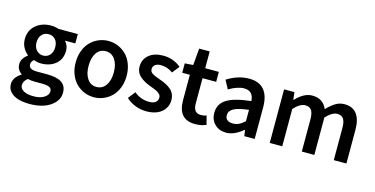

<svg xmlns="http://www.w3.org/2000/svg" viewBox="-82 -1063 3322 1699"><g transform="rotate(15 1578.5 -214.0)"><path d="M244.1 216.8Q184.6 216.8 139.2 203.1Q93.8 189.5 66.9 160.2Q40 130.9 40 88.9Q40 27.3 109.9 -16.1V-20Q65.9 -48.3 65.9 -102.1Q65.9 -128.9 81.3 -152.6Q96.7 -176.3 120.1 -192.9V-196.8Q92.8 -217.3 74.5 -251.7Q56.2 -286.1 56.2 -327.1Q56.2 -408.2 112.5 -455.6Q168.9 -502.9 250 -502.9Q287.6 -502.9 321.8 -491.2H498V-405.8H405.8V-401.9Q436 -368.2 436 -321.8Q436 -243.7 383.5 -199.7Q331.1 -155.8 250 -155.8Q215.8 -155.8 183.1 -168.9Q170.9 -158.2 165 -147.9Q159.2 -137.7 159.2 -122.1Q159.2 -100.1 177.5 -88.6Q195.8 -77.1 238.8 -77.1H326.2Q416.5 -77.1 461.2 -47.9Q505.9 -18.6 505.9 43.9Q505.9 118.2 433.8 167.5Q361.8 216.8 244.1 216.8ZM250 -228Q286.6 -228 310.8 -254.6Q335 -281.2 335 -327.1Q335 -372.6 311 -398.2Q287.1 -423.8 250 -423.8Q212.9 -423.8 188.5 -397.9Q164.1 -372.1 164.1 -327.1Q164.1 -281.2 188.5 -254.6Q212.9 -228 250 -228ZM262.2 142.1Q320.3 142.1 357.7 118.7Q395 95.2 395 63Q395 35.6 373.8 24.9Q352.5 14.2 308.1 14.2H241.2Q202.1 14.2 173.8 6.8Q136.2 36.1 136.2 71.8Q136.2 104.5 169.9 123.3Q203.6 142.1 262.2 142.1Z M777.3 12.2Q731.4 12.2 689.5 -5.4Q647.5 -22.9 615.2 -54.9Q583 -86.9 563.7 -136.2Q544.4 -185.5 544.4 -245.1Q544.4 -304.7 563.7 -354.2Q583 -403.8 615.2 -435.8Q647.5 -467.8 689.5 -485.4Q731.4 -502.9 777.3 -502.9Q823.7 -502.9 865.7 -485.4Q907.7 -467.8 940.2 -435.8Q972.7 -403.8 991.9 -354.2Q1011.2 -304.7 1011.2 -245.1Q1011.2 -185.5 991.9 -136.2Q972.7 -86.9 940.2 -54.9Q907.7 -22.9 865.7 -5.4Q823.7 12.2 777.3 12.2ZM777.3 -82Q831.1 -82 862.3 -126.5Q893.6 -170.9 893.6 -245.1Q893.6 -319.8 862.3 -364.5Q831.1 -409.2 777.3 -409.2Q724.1 -409.2 693.4 -364.7Q662.6 -320.3 662.6 -245.1Q662.6 -170.9 693.4 -126.5Q724.1 -82 777.3 -82Z M1258.3 12.2Q1207 12.2 1157.5 -6.8Q1107.9 -25.9 1072.3 -60.1L1123.5 -126Q1184.1 -75.2 1262.2 -75.2Q1300.8 -75.2 1320.6 -91.1Q1340.3 -106.9 1340.3 -133.8Q1340.3 -143.6 1337.2 -152.1Q1334 -160.6 1325.2 -168Q1316.4 -175.3 1309.8 -180.4Q1303.2 -185.5 1287.6 -192.1Q1272 -198.7 1264.4 -201.7Q1256.8 -204.6 1237.3 -211.9Q1208 -222.7 1185.5 -234.9Q1163.1 -247.1 1142.6 -264.2Q1122.1 -281.2 1111.1 -304.4Q1100.1 -327.6 1100.1 -356Q1100.1 -421.4 1148.4 -462.2Q1196.8 -502.9 1278.3 -502.9Q1373 -502.9 1442.4 -443.8L1391.1 -378.9Q1338.9 -416 1281.2 -416Q1245.6 -416 1227.1 -400.9Q1208.5 -385.7 1208.5 -361.8Q1208.5 -336.9 1230.7 -322.5Q1252.9 -308.1 1306.2 -290Q1337.9 -279.3 1361.1 -267.3Q1384.3 -255.4 1405.5 -238Q1426.8 -220.7 1438 -195.8Q1449.2 -170.9 1449.2 -140.1Q1449.2 -74.2 1398.7 -31Q1348.1 12.2 1258.3 12.2Z M1705.1 9.8Q1548.8 9.8 1548.8 -167V-399.9H1479V-485.8L1555.2 -491.2L1568.8 -645H1665V-491.2H1790V-399.9H1665V-167Q1665 -81.1 1733.9 -81.1Q1762.2 -81.1 1785.2 -90.8L1806.2 -9.8Q1761.2 9.8 1705.1 9.8Z M1990.7 12.2Q1926.3 12.2 1885.5 -27.6Q1844.7 -67.4 1844.7 -131.8Q1844.7 -213.4 1913.3 -256.3Q1981.9 -299.3 2134.8 -315.9Q2133.3 -357.4 2112.1 -382.8Q2090.8 -408.2 2044.9 -408.2Q1985.4 -408.2 1906.7 -361.8L1864.7 -439.9Q1964.8 -502.9 2066.9 -502.9Q2157.7 -502.9 2203.9 -448.7Q2250 -394.5 2250 -290V0H2154.8L2147 -54.2H2143.1Q2063 12.2 1990.7 12.2ZM2026.9 -82Q2056.6 -82 2082 -94Q2107.4 -106 2134.8 -131.8V-235.8Q2037.1 -224.1 1997.1 -201.4Q1957 -178.7 1957 -140.1Q1957 -110.4 1975.8 -96.2Q1994.6 -82 2026.9 -82Z M2387.7 0V-491.2H2482.4L2490.2 -423.8H2494.6Q2568.4 -502.9 2644.5 -502.9Q2743.7 -502.9 2780.3 -415Q2819.8 -457 2857.7 -480Q2895.5 -502.9 2938.5 -502.9Q3015.1 -502.9 3052.7 -452.9Q3090.3 -402.8 3090.3 -308.1V0H2974.6V-293Q2974.6 -352.5 2956.5 -378.2Q2938.5 -403.8 2899.4 -403.8Q2853 -403.8 2796.4 -342.8V0H2681.6V-293Q2681.6 -352.5 2663.3 -378.2Q2645 -403.8 2605.5 -403.8Q2559.1 -403.8 2502.4 -342.8V0Z"/></g></svg>

Font: Source Sans 3 Semibold
Style: Regular
Weight: 600
Designer: Paul D. Hunt
Foundry: Adobe
Version: Version 3.052;hotconv 1.1.0;makeotfexe 2.6.0